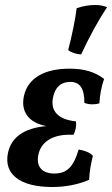

<svg xmlns="http://www.w3.org/2000/svg" viewBox="-20 -741 449 769"><path d="M409 -712C396 -718 379 -721 361 -721C338 -721 312 -717 287 -708C281 -661 270 -606 253 -540C267 -530 286 -524 305 -523C335 -588 373 -659 409 -712ZM76 -357C62 -294 95 -249 166 -236C75 -228 25 -190 12 -129C-6 -44 59 8 189 8C239 8 292 -1 337 -21C338 -54 345 -88 352 -117C340 -131 316 -139 295 -142C275 -75 250 -46 198 -46C149 -46 125 -73 133 -118C142 -170 188 -206 274 -201C283 -217 287 -239 284 -255C213 -262 182 -296 192 -349C200 -392 225 -413 261 -413C301 -413 318 -386 318 -329C337 -321 362 -322 378 -327C380 -361 386 -394 397 -425C359 -454 315 -466 258 -466C159 -466 92 -429 76 -357Z"/></svg>

Font: Vollkorn Semibold
Style: Italic
Weight: 600
Italic angle: -11°
Designer: Friedrich Althausen
Foundry: Friedrich Althausen
Version: Version 4.015;PS 004.015;hotconv 1.0.88;makeotf.lib2.5.64775